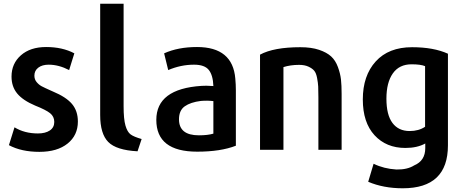

<svg xmlns="http://www.w3.org/2000/svg" viewBox="-20 -800 2513 1033"><path d="M399 -146Q399 -72 343.5 -27.5Q288 17 192 17Q95 17 28 -19L58 -115Q112 -82 184 -82Q224 -82 248 -98Q272 -114 272 -144Q272 -173 249.5 -191Q227 -209 169 -232Q103 -260 72.5 -297Q42 -334 42 -388Q42 -458 92.5 -502.5Q143 -547 228 -547Q316 -547 380 -513Q376 -500 366.5 -470Q357 -440 352 -423Q296 -452 242 -452Q207 -452 186 -436Q165 -420 165 -393Q165 -373 177 -358.5Q189 -344 204 -336Q219 -328 255 -312Q261 -309 264 -308Q336 -278 367.5 -240.5Q399 -203 399 -146Z M742 -52 720 14Q606 8 562.5 -36Q519 -80 519 -181V-780H645V-229Q645 -159 655 -124.5Q665 -90 682.5 -77Q700 -64 742 -52Z M1249 -16Q1167 16 1041 16Q821 16 821 -155Q821 -322 1064 -338Q1085 -340 1128 -337Q1126 -395 1103.5 -423.5Q1081 -452 1024 -452Q953 -452 885 -423L863 -513Q938 -547 1040 -547Q1232 -547 1246 -377Q1249 -345 1249 -314ZM1128 -81V-256Q1096 -260 1061 -257Q1005 -250 974 -228Q943 -206 943 -158Q943 -72 1050 -72Q1098 -72 1128 -81Z M1818 6H1693V-276Q1693 -315 1692 -334.5Q1691 -354 1686 -380.5Q1681 -407 1670.5 -419.5Q1660 -432 1639.5 -441.5Q1619 -451 1589 -451Q1543 -451 1505 -439V6H1379V-506Q1453 -546 1596 -546Q1655 -546 1696.5 -532Q1738 -518 1761.5 -496.5Q1785 -475 1798 -439.5Q1811 -404 1814.5 -372.5Q1818 -341 1818 -295Z M2390 -18Q2390 213 2147 213Q2043 213 1961 178L1990 81Q2045 108 2113 112Q2172 113 2208 90Q2268 65 2268 -3V-28Q2225 -4 2161 -4Q2058 -4 1995 -72.5Q1932 -141 1932 -265Q1932 -393 2001.5 -469.5Q2071 -546 2197 -546Q2313 -546 2390 -511ZM2267 -118V-444Q2244 -454 2194 -454Q2128 -454 2093.5 -405Q2059 -356 2059 -269Q2059 -182 2091.5 -138.5Q2124 -95 2184 -95Q2233 -95 2267 -118Z"/></svg>

Font: Repo
Style: DemiBold
Weight: 600
Designer: Stefan Peev
Foundry: Context Ltd
Version: Version 001.000